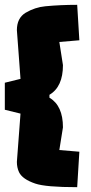

<svg xmlns="http://www.w3.org/2000/svg" viewBox="-20 -630 379 796"><path d="M241 -102 226 -8 309 -1 300 146Q169 146 126 131Q73 113 59 84Q50 65 50 41L65 -159L0 -175V-287L65 -303L50 -505Q50 -555 86 -577Q125 -600 168 -604Q231 -610 300 -610L309 -463Q306 -463 226 -456L241 -360Q241 -270 185 -237V-225Q241 -192 241 -102Z"/></svg>

Font: Myanmar Thuriya
Style: Regular
Weight: 400
Designer: Danh Hong
Foundry: Google Inc.
Version: Version 2.00 November 23, 2015